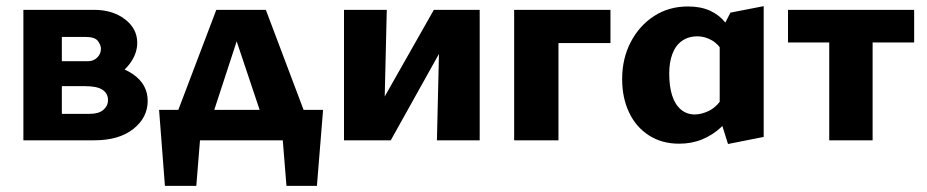

<svg xmlns="http://www.w3.org/2000/svg" viewBox="-20 -456 3013 624"><path d="M56 0V-424H286Q346 -424 386 -393.5Q426 -363 426 -317Q426 -284 405 -253.5Q384 -223 348.5 -204Q313 -185 270 -185L289 -248Q364 -248 412 -215Q460 -182 460 -128Q460 -74 413.5 -37Q367 0 286 0ZM181 -86H272Q301 -86 316 -99Q331 -112 331 -131Q331 -152 313.5 -164Q296 -176 256 -176H145V-257H265Q284 -257 296 -269Q308 -281 308 -297Q308 -310 298 -323Q288 -336 258 -336H181Z M522 0 683 -424H844L1004 0H857L732 -373H766L644 0ZM516 148 497 -99H638L618 148ZM564 0 515 -99H1030L966 0ZM911 148 891 -99H1030L1010 148Z M1400 0 1410 -424H1539V0ZM1098 0V-424H1237L1227 0ZM1187 0V-66L1390 -424H1448V-355L1250 0Z M1651 0V-424H1795V0ZM1727 -316V-424H1964V-316Z M2187 11Q2131 11 2089 -16Q2047 -43 2024.5 -90.5Q2002 -138 2002 -199Q2002 -266 2030 -319.5Q2058 -373 2106 -404Q2154 -435 2216 -435Q2258 -435 2288 -421Q2318 -407 2337.5 -382.5Q2357 -358 2367 -327L2331 -285Q2316 -312 2293.5 -325Q2271 -338 2246 -338Q2218 -338 2197 -323.5Q2176 -309 2165.5 -281.5Q2155 -254 2155 -217Q2155 -175 2164.5 -145.5Q2174 -116 2193 -100Q2212 -84 2238 -84Q2260 -84 2284.5 -96Q2309 -108 2329 -139L2371 -101Q2350 -67 2323 -42Q2296 -17 2262 -3Q2228 11 2187 11ZM2346 12 2319 -74V-347L2354 -415L2462 -436V-11Z M2675 0V-424H2816V0ZM2541 -318V-424H2951V-318Z"/></svg>

Font: Ysabeau Infant ExtraBold
Style: Regular
Weight: 800
Designer: Christian Thalmann (Catharsis Fonts)
Version: Version 2.001;gftools[0.9.30]; featfreeze: ss01,ss02,lnum